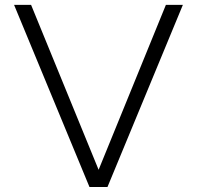

<svg xmlns="http://www.w3.org/2000/svg" viewBox="-20 -752 792 772"><path d="M412.1 0H339.8L36.6 -732.4H105L376.5 -69.3L647 -732.4H715.3Z"/></svg>

Font: Kumbh Sans Light
Style: Regular
Weight: 300
Version: Version 1.004